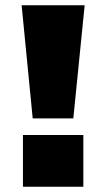

<svg xmlns="http://www.w3.org/2000/svg" viewBox="-20 -708 402 728"><path d="M104 -259 62 -688H301L258 -259ZM67 0V-196H296V0Z"/></svg>

Font: Archivo SemiExpanded Black
Style: Regular
Weight: 900
Width: 6
Designer: Hector Gatti
Foundry: Omnibus-Type
Version: Version 2.001